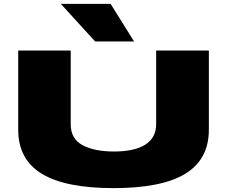

<svg xmlns="http://www.w3.org/2000/svg" viewBox="-20 -961 1172 991"><path d="M74 -292V-700H345V-320Q345 -244 406.5 -211.5Q468 -179 568 -179Q674 -179 730 -214.5Q786 -250 786 -320V-700H1058V-292Q1058 -138 936 -64Q814 10 566 10Q318 10 196 -64Q74 -138 74 -292ZM471 -747 294 -941H551L672 -747Z"/></svg>

Font: Georama Extra Expanded ExtraBold
Style: Regular
Weight: 800
Width: 8
Designer: Jean-Baptiste Levee
Foundry: Production Type
Version: Version 1.000